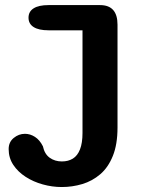

<svg xmlns="http://www.w3.org/2000/svg" viewBox="-20 -496 659 754"><path d="M92 -426.5Q92 -450.5 112 -463.2Q132 -476 170.5 -476H373Q441.5 -476 441.5 -399V4.5Q441.5 71 423.2 116.2Q405 161.5 373.8 188.2Q342.5 215 303.2 226.8Q264 238.5 222.5 238.5Q185 238.5 148 228.2Q111 218 80.8 198.5Q50.5 179 32.2 151.5Q14 124 14 89.5Q14 62 33.8 45.8Q53.5 29.5 78 29.5Q98.5 29.5 117.2 41.5Q136 53.5 148.5 78.5Q155 109 175.2 123.5Q195.5 138 223 138Q248 138 266.2 126.8Q284.5 115.5 294.2 90.5Q304 65.5 304 26V-377H170.5Q132 -377 112 -389.8Q92 -402.5 92 -426.5Z"/></svg>

Font: Sono Monospace SemiBold
Style: Regular
Weight: 600
Designer: Tyler Finck
Foundry: Tyler Finck
Version: Version 2.112